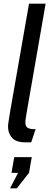

<svg xmlns="http://www.w3.org/2000/svg" viewBox="-20 -770 274 1052"><path d="M120 10Q67 10 45.5 -15.5Q24 -41 24 -76Q24 -87 27 -104.5Q30 -122 34 -150L139 -750H230L124 -141Q121 -122 120 -114Q119 -106 119 -102Q119 -77 131.5 -69.5Q144 -62 175 -62L151 10ZM72 262H35L79 177H43L58 91H154L139 177Z"/></svg>

Font: Cabin VF Beta
Style: Italic
Weight: 400
Italic angle: -7°
Designer: Pablo Impallari
Foundry: Pablo Impallari. http://www.impallari.com Igino Marini. http://www.ikern.com
Version: Version 2.300